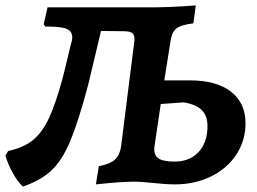

<svg xmlns="http://www.w3.org/2000/svg" viewBox="-31 -669 945 707"><path d="M873 -215Q873 -151 839 -99.5Q805 -48 745.5 -19Q686 10 612 10Q593 10 569 8Q545 6 535 5Q493 0 460 0Q415 0 322 10L333 -57Q375 -65 393.5 -82.5Q412 -100 416 -139L463 -512Q464 -518 464 -527Q464 -542 455 -548Q446 -554 425 -554L341 -555L293 -354Q257 -219 227 -148Q197 -77 157.5 -40.5Q118 -4 53 18Q33 -1 15.5 -33Q-2 -65 -11 -96L-1 -113Q55 -125 89.5 -152.5Q124 -180 149.5 -234.5Q175 -289 202 -390L229 -502Q235 -520 235 -532Q235 -555 212.5 -563.5Q190 -572 136 -571L130 -580L144 -642H505Q586 -641 690 -649L681 -583Q638 -578 620.5 -565.5Q603 -553 598 -524L574 -373H669Q766 -373 819.5 -331.5Q873 -290 873 -215ZM645 -292 561 -286 538 -131 537 -120Q537 -95 554.5 -84.5Q572 -74 612 -74Q667 -74 700 -109Q733 -144 733 -205Q733 -243 711.5 -264Q690 -285 645 -292Z"/></svg>

Font: Alegreya SC
Style: Bold Italic
Weight: 700
Italic angle: -7°
Designer: Juan Pablo del Peral
Foundry: Huerta Tipografica
Version: Version 2.007; ttfautohint (v1.6)